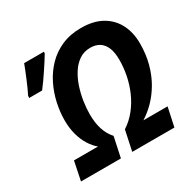

<svg xmlns="http://www.w3.org/2000/svg" viewBox="-160 -886 1048 1047"><g transform="rotate(-30 364.0 -362.5)"><path d="M42.5 -535.6 43.9 -549.8Q51.8 -564.5 61.3 -585.9Q70.8 -607.4 80.8 -631.1Q90.8 -654.8 99.4 -676.5Q107.9 -698.2 113.8 -713.9H238.3L237.3 -703.1Q227.5 -686.5 213.9 -665.3Q200.2 -644 184.8 -621.1Q169.4 -598.1 154.1 -576.2Q138.7 -554.2 124 -535.6ZM59.6 0 84 -118.7H235.4Q210.9 -138.7 191.2 -170.2Q171.4 -201.7 160.2 -242.7Q148.9 -283.7 148.9 -332.5Q148.9 -384.8 160.9 -439.9Q172.9 -495.1 198.2 -546.1Q223.6 -597.2 262.5 -637.5Q301.3 -677.7 355 -701.4Q408.7 -725.1 477.5 -725.1Q555.7 -725.1 608.4 -695.1Q661.1 -665 688 -612.3Q714.8 -559.6 714.8 -491.7Q714.8 -423.3 699.2 -365.5Q683.6 -307.6 656.5 -260.7Q629.4 -213.9 594.5 -178.2Q559.6 -142.6 521 -118.7H673.3L647.9 0H382.3L409.2 -126.5Q451.2 -153.8 481.9 -192.6Q512.7 -231.4 533 -277.6Q553.2 -323.7 563 -373Q572.8 -422.4 572.8 -470.7Q572.8 -515.1 560.8 -545.4Q548.8 -575.7 525.1 -591.1Q501.5 -606.4 466.8 -606.4Q427.2 -606.4 397.2 -585.9Q367.2 -565.4 345.7 -531.7Q324.2 -498 310.5 -456.5Q296.9 -415 290.5 -372.6Q284.2 -330.1 284.2 -293Q284.2 -238.8 297.4 -198Q310.5 -157.2 337.9 -126.5L311 0Z"/></g></svg>

Font: Open Sans SemiCondensed
Style: Bold Italic
Weight: 700
Width: 4
Italic angle: -12°
Designer: Monotype Design Team
Foundry: Monotype Imaging Inc.
Version: Version 3.003